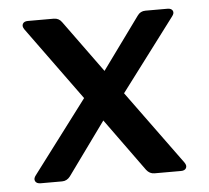

<svg xmlns="http://www.w3.org/2000/svg" viewBox="-42 -547 643 592"><g transform="rotate(-5 279.0 -251.0)"><path d="M508 -25Q515 -15 511 -7.5Q507 0 495 0H413Q398 0 388 -13L270 -176L152 -13Q142 0 127 0H61Q48 0 44 -8Q40 -16 48 -26L217 -250L52 -477Q45 -487 49 -494.5Q53 -502 65 -502H145Q161 -502 170 -489L287 -328L404 -489Q413 -502 429 -502H497Q509 -502 513 -494.5Q517 -487 509 -477L341 -254Z"/></g></svg>

Font: Pitagon Sans Medium
Style: Regular
Weight: 500
Designer: Travis Tran
Foundry: Pitagon
Version: Version 1.001; ttfautohint (v1.8.4.7-5d5b);gftools[0.9.26]